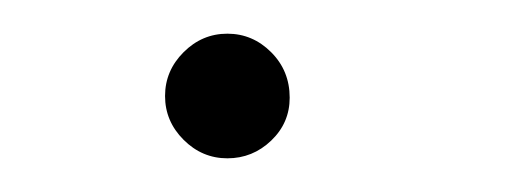

<svg xmlns="http://www.w3.org/2000/svg" viewBox="-20 -82 315 114"><path d="M78 -25Q78 -10 89 1Q100 12 115 12Q130 12 141 1.5Q152 -9 152 -24Q152 -40 141 -51Q130 -62 115 -62Q100 -62 89 -51Q78 -40 78 -25Z"/></svg>

Font: Jost Light
Style: Italic
Weight: 300
Italic angle: -5°
Version: Version 3.710